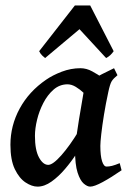

<svg xmlns="http://www.w3.org/2000/svg" viewBox="-20 -673 475 711"><path d="M430.2 -42.5Q392.1 -16.1 360.6 1Q329.1 18.1 314 18.1Q303.2 18.1 290 6.8Q276.9 -4.4 267.3 -33.9Q257.8 -63.5 257.8 -118.2Q257.8 -131.3 262.2 -162.8Q266.6 -194.3 272.7 -231.7Q278.8 -269 284.4 -300.8Q290 -332.5 292 -345.7Q294.9 -359.4 314 -372.8Q333 -386.2 357.7 -398.4Q382.3 -410.6 402.3 -420.4L415 -394.5Q399.9 -382.3 393.6 -372.1Q387.2 -361.8 380.9 -331.5Q371.6 -288.6 365 -247.8Q358.4 -207 355 -176.5Q351.6 -146 351.6 -132.8Q351.6 -96.2 357.9 -76.2Q364.3 -56.2 374.5 -56.2Q383.8 -56.2 394.8 -58.8Q405.8 -61.5 423.3 -68.8ZM387.7 -371.6Q375 -362.8 365 -344.7Q355 -326.7 346.7 -311.8Q338.4 -296.9 330.6 -296.9Q324.7 -296.9 314.2 -306.4Q303.7 -315.9 290 -328.9Q276.4 -341.8 260.7 -351.3Q245.1 -360.8 229.5 -360.8Q200.2 -360.4 178 -340.8Q155.8 -321.3 140.4 -291.5Q125 -261.7 117.2 -229.2Q109.4 -196.8 109.4 -169.9Q109.4 -117.7 124.3 -90.1Q139.2 -62.5 158.7 -62.5Q175.8 -62.5 207.3 -98.1Q238.8 -133.8 271.5 -188L262.2 -102.5Q244.6 -75.2 220.9 -47.4Q197.3 -19.5 170.9 -0.7Q144.5 18.1 119.1 18.1Q98.1 18.1 74.7 2.7Q51.3 -12.7 34.9 -46.6Q18.6 -80.6 18.6 -136.7Q18.6 -208 53 -271.2Q87.4 -334.5 150.9 -377.9Q174.8 -394.5 208.7 -407.5Q242.7 -420.4 277.8 -420.4Q300.3 -420.4 321.5 -408.7Q342.8 -397 359.9 -385Q377 -373 387.7 -371.6ZM400.9 -483.4Q389.2 -466.3 373 -458L274.4 -564.9L147 -458Q143.1 -460.9 136.2 -467.5Q129.4 -474.1 125 -483.4L257.3 -652.8H314Z"/></svg>

Font: Dai Banna SIL Medium
Style: Italic
Weight: 500
Italic angle: -11°
Designer: Victor Gaultney
Foundry: SIL International
Version: Version 4.000